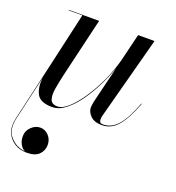

<svg xmlns="http://www.w3.org/2000/svg" viewBox="-157 -565 854 930"><g transform="rotate(20 270.0 -100.0)"><path d="M105.5 123Q130 123 148.5 142.2Q167 161.5 167 190Q167 219 147 239.5Q127 260 83.5 260Q48 260 20.5 243Q-7 226 -19.5 195Q-32 164 -22 121L45 -170.5L110 -457.5H40V-460H195.5L123 -152.5Q114 -113 108.2 -78.5Q102.5 -44 109.8 -22.8Q117 -1.5 147 -1.5Q172.5 -1.5 203.2 -29.5Q234 -57.5 265 -103.8Q296 -150 321.8 -206.2Q347.5 -262.5 362.5 -319.5L396.5 -460H481L367 -32Q365 -24 365 -14Q365 5 383.5 5Q427.5 5 460.2 -32Q493 -69 524.5 -153.5L527 -153Q494.5 -67 460.8 -28.5Q427 10 380 10Q341 10 321 -10Q301 -30 301 -52.5Q301 -58.5 302.5 -67.8Q304 -77 305.5 -85L351.5 -274Q335.5 -227.5 311 -177.8Q286.5 -128 256.2 -85.5Q226 -43 192.2 -16.5Q158.5 10 124 10Q62.5 10 44.8 -23Q27 -56 32.5 -105L-19.5 121Q-33.5 181.5 -3.2 217Q27 252.5 75 256.5Q60 251 49.5 233Q39 215 39 191Q39 162.5 59.8 142.8Q80.5 123 105.5 123Z"/></g></svg>

Font: Bodoni* 72pt
Style: Italic
Weight: 400
Italic angle: -13°
Version: Version 2.3